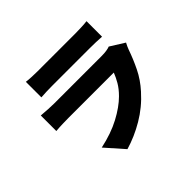

<svg xmlns="http://www.w3.org/2000/svg" viewBox="-182 -1038 1363 1363"><g transform="rotate(-45 500.0 -356.0)"><path d="M219 -780Q240 -777 272.5 -775.5Q305 -774 331 -774Q351 -774 390.5 -774Q430 -774 477.5 -774Q525 -774 572 -774Q619 -774 656 -774Q693 -774 710 -774Q734 -774 770 -775.5Q806 -777 828 -780V-624Q807 -626 772 -627Q737 -628 708 -628Q692 -628 654.5 -628Q617 -628 569.5 -628Q522 -628 474.5 -628Q427 -628 388.5 -628Q350 -628 331 -628Q306 -628 274 -627Q242 -626 219 -624ZM919 -474Q913 -463 906.5 -449Q900 -435 897 -426Q872 -354 838 -284.5Q804 -215 748 -153Q674 -70 580.5 -15Q487 40 391 68L270 -69Q387 -94 473.5 -140Q560 -186 614 -240Q651 -277 672.5 -314Q694 -351 707 -385Q696 -385 671.5 -385Q647 -385 613 -385Q579 -385 540 -385Q501 -385 459.5 -385Q418 -385 379.5 -385Q341 -385 308 -385Q275 -385 252 -385Q233 -385 196 -384Q159 -383 125 -380V-536Q160 -533 193.5 -531Q227 -529 252 -529Q269 -529 299 -529Q329 -529 367 -529Q405 -529 447.5 -529Q490 -529 532.5 -529Q575 -529 613.5 -529Q652 -529 681.5 -529Q711 -529 728 -529Q757 -529 778.5 -532.5Q800 -536 812 -541Z"/></g></svg>

Font: Noto Sans SC Thin Black
Style: Regular
Weight: 900
Version: Version 2.004-H2;hotconv 1.0.118;makeotfexe 2.5.65603